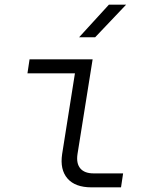

<svg xmlns="http://www.w3.org/2000/svg" viewBox="-20 -805 640 825"><path d="M373 0Q303 0 270 -38Q237 -76 247 -143L302 -490H98L107 -550H378L313 -143Q307 -103 325 -81.5Q343 -60 382 -60H509L500 0ZM320 -645 448 -785H522L389 -645Z"/></svg>

Font: NKDuy Mono ExtraLight
Style: Italic
Weight: 200
Italic angle: -9°
Monospace: yes
Designer: NKDuy
Foundry: NKDuy
Version: Version 2.251; ttfautohint (v1.8.4.7-5d5b)